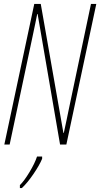

<svg xmlns="http://www.w3.org/2000/svg" viewBox="-20 -734 509 975"><path d="M2 0H29L145 -547Q154 -589 159.5 -616Q165 -643 169 -663H171L285 0H317L469 -714H442L330 -182Q326 -160 318.5 -126.5Q311 -93 304 -59H302L187 -714H154ZM81 221H91Q119 195 150 149.5Q181 104 194 72V61H168Q157 95 129.5 140.5Q102 186 81 206Z"/></svg>

Font: Noto Sans Display Condensed Thin
Style: Italic
Weight: 250
Width: 3
Italic angle: -12°
Designer: Monotype Design Team
Foundry: Monotype Imaging Inc.
Version: Version 1.900